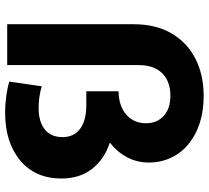

<svg xmlns="http://www.w3.org/2000/svg" viewBox="-52 -738 798 733"><g transform="rotate(90 346.5 -371.0)"><path d="M661 -207Q661 -107 592 -49.5Q523 8 409 8Q378 8 345.5 3.5Q313 -1 291 -8L309 -132Q347 -120 393 -120Q444 -120 473.5 -143.5Q503 -167 503 -211Q503 -255 471 -278.5Q439 -302 382 -302H328V-425Q384 -426 417 -454.5Q450 -483 450 -530Q450 -572 422 -597.5Q394 -623 345 -623Q290 -623 259 -591.5Q228 -560 228 -502V0H72V-483Q72 -569 108 -629Q144 -689 205.5 -719.5Q267 -750 345 -750Q423 -750 481 -722.5Q539 -695 569.5 -647.5Q600 -600 600 -541Q600 -495 579.5 -457Q559 -419 524 -392Q589 -370 625 -323Q661 -276 661 -207Z"/></g></svg>

Font: APTA Sans Regular
Style: Bold Italic
Weight: 700
Version: Version 7.200